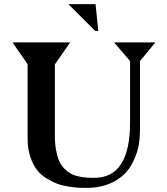

<svg xmlns="http://www.w3.org/2000/svg" viewBox="-20 -889 803 924"><path d="M438 -740.2 309.1 -869.1H439.9L453.1 -740.2ZM244.1 -579.1V-235.8Q244.1 -197.3 249.8 -166.5Q255.4 -135.7 264.6 -114.7Q273.9 -93.8 288.6 -78.6Q303.2 -63.5 318.4 -54.7Q333.5 -45.9 354.2 -41Q375 -36.1 392.8 -34.7Q410.6 -33.2 434.1 -33.2Q606 -33.2 606 -300.8V-595.2L528.8 -685.1H728L653.8 -595.2V-276.9Q653.8 -212.4 644.5 -175.3Q635.3 -138.2 612.8 -96.2Q585 -45.4 528.6 -15.1Q472.2 15.1 397 15.1Q376.5 15.1 361.6 14.6Q346.7 14.2 314.7 9.5Q282.7 4.9 259 -3.4Q235.4 -11.7 206.1 -29.3Q176.8 -46.9 158 -71Q139.2 -95.2 126 -134Q112.8 -172.9 112.8 -221.2V-580.1L40 -685.1H317.9Z"/></svg>

Font: Bluu Next
Style: Bold
Weight: 700
Designer: Jean-Baptiste Morizot, Igor Stepanchenko (Cyrillic)
Foundry: Igor Stepanchenko
Version: Version 1.005